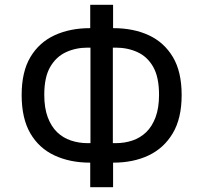

<svg xmlns="http://www.w3.org/2000/svg" viewBox="-20 -754 845 798"><path d="M355 24V-97L378 -78H354Q271 -78 206.5 -108Q142 -138 106 -200Q70 -262 70 -359Q70 -456 106.5 -517Q143 -578 207 -607.5Q271 -637 354 -637H378L355 -615V-734H450V-615L426 -637H451Q535 -637 598.5 -607.5Q662 -578 698.5 -517Q735 -456 735 -359Q735 -262 698 -200Q661 -138 597.5 -108Q534 -78 451 -78H426L450 -97V24ZM356 -132V-582L376 -556H344Q295 -556 254 -537Q213 -518 188.5 -475.5Q164 -433 164 -360Q164 -305 178.5 -266.5Q193 -228 217.5 -204.5Q242 -181 275 -170Q308 -159 344 -159H376ZM449 -132 429 -159H461Q498 -159 530.5 -170Q563 -181 587.5 -204.5Q612 -228 626.5 -266.5Q641 -305 641 -360Q641 -433 617 -475.5Q593 -518 552 -537Q511 -556 461 -556H429L449 -582Z"/></svg>

Font: Nunito Sans 7pt Condensed Medium
Style: Regular
Weight: 500
Width: 3
Designer: Vernon Adams
Foundry: Vernon Adams
Version: Version 3.101;gftools[0.9.27]